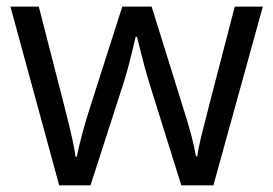

<svg xmlns="http://www.w3.org/2000/svg" viewBox="-20 -555 818 575"><path d="M522.9 0 424.8 -314Q415.5 -342.8 390.1 -444.8H386.2Q366.7 -359.4 352.1 -313L251 0H157.2L11.2 -535.2H96.2Q147.9 -333.5 175 -228Q202.1 -122.6 206.1 -85.9H210Q215.3 -113.8 227.3 -158Q239.3 -202.1 248 -228L346.2 -535.2H434.1L529.8 -228Q557.1 -144 566.9 -86.9H570.8Q572.8 -104.5 581.3 -141.1Q589.8 -177.7 683.1 -535.2H767.1L619.1 0Z"/></svg>

Font: f01722094
Style: Regular
Weight: 400
Foundry: Ascender Corporation
Version: Version 1.10